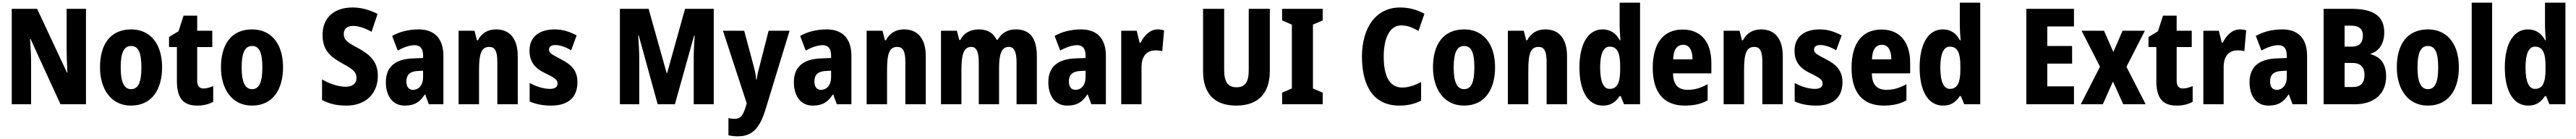

<svg xmlns="http://www.w3.org/2000/svg" viewBox="-20 -780 19293 1040"><path d="M624 0V-714H479V-406C479 -361 482 -297 485 -236H482L258 -714H68V0H213V-311C213 -357 210 -422 205 -488H209L433 0Z M1194 -276C1194 -458 1101 -560 963 -560C804 -560 729 -445 729 -276C729 -116 810 10 961 10C1123 10 1194 -118 1194 -276ZM884 -275C884 -383 907 -436 962 -436C1018 -436 1039 -383 1039 -276C1039 -169 1018 -113 962 -113C907 -113 884 -170 884 -275Z M1504 -118C1472 -118 1457 -138 1457 -179V-428H1570V-550H1457V-663H1355L1317 -546L1246 -503V-428H1305V-173C1305 -43 1355 10 1457 10C1505 10 1543 0 1577 -18V-136C1551 -125 1527 -118 1504 -118Z M2100 -276C2100 -458 2007 -560 1869 -560C1710 -560 1635 -445 1635 -276C1635 -116 1716 10 1867 10C2029 10 2100 -118 2100 -276ZM1790 -275C1790 -383 1813 -436 1868 -436C1924 -436 1945 -383 1945 -276C1945 -169 1924 -113 1868 -113C1813 -113 1790 -170 1790 -275Z M2810 -212C2810 -312 2759 -367 2666 -418C2576 -465 2555 -483 2555 -527C2555 -561 2577 -586 2624 -586C2665 -586 2712 -571 2763 -542L2808 -676C2751 -705 2689 -724 2621 -724C2481 -724 2396 -646 2396 -520C2396 -404 2453 -356 2545 -305C2630 -259 2650 -238 2650 -197C2650 -159 2624 -131 2571 -131C2518 -131 2451 -151 2392 -186V-32C2451 -1 2505 10 2576 10C2724 10 2810 -85 2810 -212Z M3116 -560C3039 -560 2971 -542 2917 -511L2959 -402C3007 -428 3050 -442 3086 -442C3127 -442 3149 -417 3149 -363V-346L3072 -343C2941 -338 2870 -280 2870 -165C2870 -67 2917 10 3011 10C3085 10 3124 -16 3162 -73H3165L3192 0H3301V-363C3301 -493 3233 -560 3116 -560ZM3110 -249 3149 -251V-202C3149 -144 3117 -108 3074 -108C3042 -108 3024 -128 3024 -172C3024 -220 3050 -246 3110 -249Z M3696 -560C3633 -560 3587 -532 3560 -479H3552L3534 -550H3415V0H3568V-256C3568 -379 3585 -429 3645 -429C3691 -429 3705 -390 3705 -315V0H3858V-360C3858 -492 3797 -560 3696 -560Z M4305 -165C4305 -252 4259 -297 4183 -336C4106 -376 4092 -385 4092 -409C4092 -431 4109 -443 4140 -443C4177 -443 4220 -426 4258 -404L4299 -515C4245 -544 4194 -560 4134 -560C4017 -560 3946 -502 3946 -401C3946 -319 3986 -269 4062 -233C4142 -195 4156 -180 4156 -156C4156 -128 4137 -115 4098 -115C4050 -115 3992 -134 3947 -159V-21C3997 1 4049 10 4109 10C4237 10 4305 -53 4305 -165Z M4906 0H5035L5179 -514H5183C5179 -459 5176 -396 5176 -342V0H5326V-714H5111L4977 -234H4973L4838 -714H4623V0H4768V-340C4768 -392 4764 -457 4760 -515H4764Z M5395 -550 5573 -7 5567 15C5544 86 5528 109 5481 109C5466 109 5449 107 5436 103V232C5456 237 5478 240 5505 240C5612 240 5669 182 5712 44L5894 -550H5737L5667 -277C5657 -241 5651 -211 5648 -185H5644C5642 -212 5635 -247 5627 -278L5554 -550Z M6172 -560C6095 -560 6027 -542 5973 -511L6015 -402C6063 -428 6106 -442 6142 -442C6183 -442 6205 -417 6205 -363V-346L6128 -343C5997 -338 5926 -280 5926 -165C5926 -67 5973 10 6067 10C6141 10 6180 -16 6218 -73H6221L6248 0H6357V-363C6357 -493 6289 -560 6172 -560ZM6166 -249 6205 -251V-202C6205 -144 6173 -108 6130 -108C6098 -108 6080 -128 6080 -172C6080 -220 6106 -246 6166 -249Z M6752 -560C6689 -560 6643 -532 6616 -479H6608L6590 -550H6471V0H6624V-256C6624 -379 6641 -429 6701 -429C6747 -429 6761 -390 6761 -315V0H6914V-360C6914 -492 6853 -560 6752 -560Z M7588 -560C7526 -560 7481 -532 7453 -483H7444C7423 -528 7382 -560 7313 -560C7246 -560 7196 -531 7173 -481H7165L7147 -550H7028V0H7181V-253C7181 -371 7197 -429 7255 -429C7293 -429 7311 -393 7311 -314V0H7463V-269C7463 -376 7481 -429 7537 -429C7575 -429 7594 -393 7594 -314V0H7746V-359C7746 -496 7693 -560 7588 -560Z M8078 -560C8001 -560 7933 -542 7879 -511L7921 -402C7969 -428 8012 -442 8048 -442C8089 -442 8111 -417 8111 -363V-346L8034 -343C7903 -338 7832 -280 7832 -165C7832 -67 7879 10 7973 10C8047 10 8086 -16 8124 -73H8127L8154 0H8263V-363C8263 -493 8195 -560 8078 -560ZM8072 -249 8111 -251V-202C8111 -144 8079 -108 8036 -108C8004 -108 7986 -128 7986 -172C7986 -220 8012 -246 8072 -249Z M8650 -560C8593 -560 8547 -511 8523 -460H8516L8494 -550H8378V0H8530V-277C8530 -363 8572 -403 8633 -403C8656 -403 8672 -401 8685 -397L8699 -553C8682 -558 8665 -560 8650 -560Z M9491 -250V-714H9333V-255C9333 -164 9305 -127 9241 -127C9180 -127 9149 -164 9149 -254V-714H8991V-247C8991 -78 9078 10 9239 10C9405 10 9491 -83 9491 -250Z M9887 0V-87L9814 -118V-596L9887 -627V-714H9583V-627L9656 -596V-118L9583 -87V0Z M10475 -590C10522 -590 10563 -573 10604 -548L10649 -677C10591 -709 10530 -724 10467 -724C10285 -724 10181 -572 10181 -356C10181 -126 10276 10 10460 10C10522 10 10576 -2 10624 -27V-166C10578 -143 10533 -125 10483 -125C10391 -125 10344 -205 10344 -355C10344 -497 10390 -590 10475 -590Z M11178 -276C11178 -458 11085 -560 10947 -560C10788 -560 10713 -445 10713 -276C10713 -116 10794 10 10945 10C11107 10 11178 -118 11178 -276ZM10868 -275C10868 -383 10891 -436 10946 -436C11002 -436 11023 -383 11023 -276C11023 -169 11002 -113 10946 -113C10891 -113 10868 -170 10868 -275Z M11555 -560C11492 -560 11446 -532 11419 -479H11411L11393 -550H11274V0H11427V-256C11427 -379 11444 -429 11504 -429C11550 -429 11564 -390 11564 -315V0H11717V-360C11717 -492 11656 -560 11555 -560Z M11985 10C12045 10 12079 -15 12111 -61H12119L12144 0H12264V-760H12111V-584C12111 -557 12114 -519 12117 -479H12112C12083 -532 12042 -560 11983 -560C11877 -560 11810 -456 11810 -275C11810 -95 11876 10 11985 10ZM12036 -115C11991 -115 11965 -167 11965 -276C11965 -378 11990 -431 12036 -431C12094 -431 12115 -384 12115 -286V-260C12115 -160 12092 -115 12036 -115Z M12583 -559C12441 -559 12359 -459 12359 -272C12359 -89 12441 10 12599 10C12669 10 12721 -2 12770 -29V-150C12717 -121 12674 -108 12620 -108C12547 -108 12512 -149 12511 -231H12798V-309C12798 -468 12719 -559 12583 -559ZM12587 -445C12632 -445 12657 -405 12657 -336H12512C12514 -413 12544 -445 12587 -445Z M13171 -560C13108 -560 13062 -532 13035 -479H13027L13009 -550H12890V0H13043V-256C13043 -379 13060 -429 13120 -429C13166 -429 13180 -390 13180 -315V0H13333V-360C13333 -492 13272 -560 13171 -560Z M13780 -165C13780 -252 13734 -297 13658 -336C13581 -376 13567 -385 13567 -409C13567 -431 13584 -443 13615 -443C13652 -443 13695 -426 13733 -404L13774 -515C13720 -544 13669 -560 13609 -560C13492 -560 13421 -502 13421 -401C13421 -319 13461 -269 13537 -233C13617 -195 13631 -180 13631 -156C13631 -128 13612 -115 13573 -115C13525 -115 13467 -134 13422 -159V-21C13472 1 13524 10 13584 10C13712 10 13780 -53 13780 -165Z M14072 -559C13930 -559 13848 -459 13848 -272C13848 -89 13930 10 14088 10C14158 10 14210 -2 14259 -29V-150C14206 -121 14163 -108 14109 -108C14036 -108 14001 -149 14000 -231H14287V-309C14287 -468 14208 -559 14072 -559ZM14076 -445C14121 -445 14146 -405 14146 -336H14001C14003 -413 14033 -445 14076 -445Z M14533 10C14593 10 14627 -15 14659 -61H14667L14692 0H14812V-760H14659V-584C14659 -557 14662 -519 14665 -479H14660C14631 -532 14590 -560 14531 -560C14425 -560 14358 -456 14358 -275C14358 -95 14424 10 14533 10ZM14584 -115C14539 -115 14513 -167 14513 -276C14513 -378 14538 -431 14584 -431C14642 -431 14663 -384 14663 -286V-260C14663 -160 14640 -115 14584 -115Z M15514 0V-134H15314V-304H15500V-436H15314V-582H15514V-714H15157V0Z M15709 -281 15565 0H15730L15806 -170L15883 0H16051L15907 -280L16045 -550H15878L15809 -391L15739 -550H15571Z M16330 -118C16298 -118 16283 -138 16283 -179V-428H16396V-550H16283V-663H16181L16143 -546L16072 -503V-428H16131V-173C16131 -43 16181 10 16283 10C16331 10 16369 0 16403 -18V-136C16377 -125 16353 -118 16330 -118Z M16755 -560C16698 -560 16652 -511 16628 -460H16621L16599 -550H16483V0H16635V-277C16635 -363 16677 -403 16738 -403C16761 -403 16777 -401 16790 -397L16804 -553C16787 -558 16770 -560 16755 -560Z M17075 -560C16998 -560 16930 -542 16876 -511L16918 -402C16966 -428 17009 -442 17045 -442C17086 -442 17108 -417 17108 -363V-346L17031 -343C16900 -338 16829 -280 16829 -165C16829 -67 16876 10 16970 10C17044 10 17083 -16 17121 -73H17124L17151 0H17260V-363C17260 -493 17192 -560 17075 -560ZM17069 -249 17108 -251V-202C17108 -144 17076 -108 17033 -108C17001 -108 16983 -128 16983 -172C16983 -220 17009 -246 17069 -249Z M17593 -714H17384V0H17618C17763 0 17852 -79 17852 -208C17852 -304 17809 -354 17737 -374V-379C17796 -395 17838 -452 17838 -537C17838 -657 17761 -714 17593 -714ZM17595 -431H17541V-588H17591C17649 -588 17678 -563 17678 -514C17678 -461 17652 -431 17595 -431ZM17541 -309H17600C17662 -309 17690 -275 17690 -221C17690 -161 17664 -129 17604 -129H17541Z M18397 -276C18397 -458 18304 -560 18166 -560C18007 -560 17932 -445 17932 -276C17932 -116 18013 10 18164 10C18326 10 18397 -118 18397 -276ZM18087 -275C18087 -383 18110 -436 18165 -436C18221 -436 18242 -383 18242 -276C18242 -169 18221 -113 18165 -113C18110 -113 18087 -170 18087 -275Z M18646 0V-760H18493V0Z M18916 10C18976 10 19010 -15 19042 -61H19050L19075 0H19195V-760H19042V-584C19042 -557 19045 -519 19048 -479H19043C19014 -532 18973 -560 18914 -560C18808 -560 18741 -456 18741 -275C18741 -95 18807 10 18916 10ZM18967 -115C18922 -115 18896 -167 18896 -276C18896 -378 18921 -431 18967 -431C19025 -431 19046 -384 19046 -286V-260C19046 -160 19023 -115 18967 -115Z"/></svg>

Font: Noto Sans Myanmar UI Condensed ExtraBold
Style: Regular
Weight: 800
Width: 3
Designer: Monotype Design Team
Foundry: Monotype Imaging Inc.
Version: Version 2.103